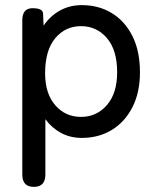

<svg xmlns="http://www.w3.org/2000/svg" viewBox="-20 -527 607 749"><path d="M112 202Q67 202 67 154V-448Q67 -495 107 -495Q147 -495 148 -474L150 -427Q176 -465 214 -486Q252 -507 299 -507Q365 -507 416 -476Q467 -445 496.5 -386.5Q526 -328 526 -245Q526 -166 496.5 -108.5Q467 -51 416 -20Q365 11 299 11Q254 11 218 -8.5Q182 -28 157 -62V154Q157 202 112 202ZM296 -71Q357 -71 397 -117Q437 -163 437 -245Q437 -332 397 -378.5Q357 -425 296 -425Q235 -425 195.5 -378Q156 -331 156 -241Q156 -162 195.5 -116.5Q235 -71 296 -71Z"/></svg>

Font: Zen Maru Gothic Medium
Style: Regular
Weight: 500
Designer: Yoshimichi Ohira
Foundry: Positype
Version: Version 1.001